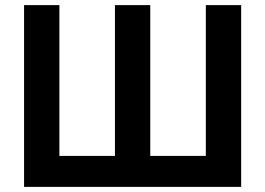

<svg xmlns="http://www.w3.org/2000/svg" viewBox="-20 -730 1036 750"><path d="M74 0V-710H212V-121H429V-710H567V-121H784V-710H922V0Z"/></svg>

Font: Raleway
Style: Bold
Weight: 700
Designer: Matt McInerney, Pablo Impallari, Rodrigo Fuenzalida
Foundry: Matt McInerney, Pablo Impallari, Rodrigo Fuenzalida
Version: Version 4.026